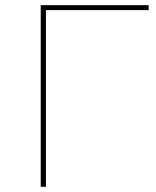

<svg xmlns="http://www.w3.org/2000/svg" viewBox="-20 -720 601 740"><path d="M157 -681H553V-700H137V0H157Z"/></svg>

Font: Montserrat-Alt1 Thin
Style: Regular
Weight: 100
Designer: Differentunic
Foundry: Differentunic
Version: Version 7.222